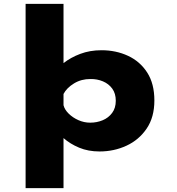

<svg xmlns="http://www.w3.org/2000/svg" viewBox="-20 -770 915 990"><path d="M112 200V-750H307.5V-444.5Q344 -473.5 393.8 -492.2Q443.5 -511 503.5 -511Q578 -511 640 -482.2Q702 -453.5 739 -396Q776 -338.5 776 -252Q776 -165.5 736.2 -107Q696.5 -48.5 632.2 -18.8Q568 11 493 11Q435 11 388.2 -8.5Q341.5 -28 307.5 -58V200ZM447 -362.5Q399.5 -363 361.8 -340Q324 -317 307.5 -285.5V-227.5Q313 -205 334 -184.2Q355 -163.5 384.2 -150.5Q413.5 -137.5 445 -137.5Q479.5 -137.5 509.5 -150Q539.5 -162.5 558.2 -187.8Q577 -213 577 -250.5Q577 -288 558.8 -313Q540.5 -338 510.8 -350.5Q481 -363 447 -362.5Z"/></svg>

Font: Trispace SemiExpanded ExtraBold
Style: Regular
Weight: 800
Width: 6
Designer: Tyler Finck
Foundry: Etcetera Type Company
Version: Version 1.210; ttfautohint (v1.8.3)